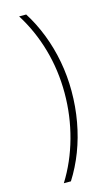

<svg xmlns="http://www.w3.org/2000/svg" viewBox="-131 -788 555 956"><g transform="rotate(-15 146.5 -310.0)"><path d="M109.5 120H73Q131.5 26.5 162.2 -85Q193 -196.5 193 -314Q193 -431.5 162 -539.8Q131 -648 73 -740H109.5Q147.5 -680 174.2 -611Q201 -542 215 -466.8Q229 -391.5 229 -314Q229 -233 215.2 -156.5Q201.5 -80 174.8 -10.2Q148 59.5 109.5 120Z"/></g></svg>

Font: Encode Sans SC SemiCondensed Thin
Style: Regular
Weight: 250
Width: 4
Designer: Multiple Designers
Foundry: Impallari Type
Version: Version 3.002